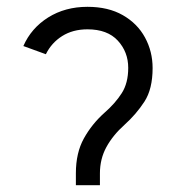

<svg xmlns="http://www.w3.org/2000/svg" viewBox="-20 -543 526 563"><path d="M202.5 0V-35Q202.5 -95 226 -137.2Q249.5 -179.5 286.5 -212.5Q318 -240 337 -269.8Q356 -299.5 356 -344Q356 -390.5 325.5 -423.8Q295 -457 236.5 -457Q193.5 -457 162.2 -437.2Q131 -417.5 114.5 -384L48.5 -408Q71.5 -460.5 121.2 -491.8Q171 -523 236.5 -523Q297.5 -523 340.2 -498.5Q383 -474 405.2 -433Q427.5 -392 427.5 -343.5Q427.5 -282 403.5 -245Q379.5 -208 345 -177Q311 -146.5 292 -111.8Q273 -77 273 -34.5V0Z"/></svg>

Font: Overpass Light
Style: Regular
Weight: 300
Designer: Delve Withrington, Dave Bailey, Thomas Jockin
Foundry: Delve Fonts LLC
Version: Version 4.000; ttfautohint (v1.8.3)